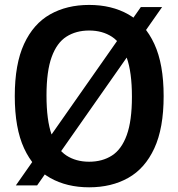

<svg xmlns="http://www.w3.org/2000/svg" viewBox="-20 -770 742 799"><path d="M134.5 1.5H46L566 -740.5H654.5ZM351 9.5Q258 9.5 188.5 -29.8Q119 -69 80.2 -152.8Q41.5 -236.5 41.5 -370Q41.5 -503.5 80.2 -587.2Q119 -671 188.5 -710.2Q258 -749.5 351 -749.5Q444.5 -749.5 514 -710.2Q583.5 -671 622.2 -587.2Q661 -503.5 661 -370Q661 -236.5 622.2 -152.8Q583.5 -69 513.8 -29.8Q444 9.5 351 9.5ZM351 -97Q406 -97 446 -122.8Q486 -148.5 507.5 -207.8Q529 -267 529 -367Q529 -470 507.2 -530.5Q485.5 -591 445.8 -617Q406 -643 351 -643Q296.5 -643 256.5 -617.5Q216.5 -592 195 -532.8Q173.5 -473.5 173.5 -373Q173.5 -269.5 195 -209.2Q216.5 -149 256.2 -123Q296 -97 351 -97Z"/></svg>

Font: Encode Sans SC SemiCondensed SemiBold
Style: Regular
Weight: 600
Width: 4
Designer: Multiple Designers
Foundry: Impallari Type
Version: Version 3.002